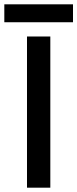

<svg xmlns="http://www.w3.org/2000/svg" viewBox="-52 -869 358 889"><path d="M73 0V-700H181V0ZM-32 -766V-849H286V-766Z"/></svg>

Font: Space Grotesk Medium
Style: Regular
Weight: 500
Designer: Florian Karsten
Foundry: Florian Karsten
Version: Version 2.000